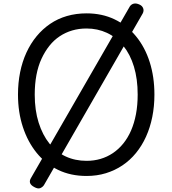

<svg xmlns="http://www.w3.org/2000/svg" viewBox="-20 -969 968 1078"><path d="M466 19Q377 19 306.5 -15Q236 -49 186 -110.5Q136 -172 108.5 -255.5Q81 -339 81 -438Q81 -504 93 -563.5Q105 -623 128.5 -674Q152 -725 185.5 -765.5Q219 -806 261.5 -835Q304 -864 355.5 -879Q407 -894 466 -894Q553 -894 623 -860.5Q693 -827 743.5 -765.5Q794 -704 820.5 -620.5Q847 -537 847 -438Q847 -372 835 -312.5Q823 -253 800 -202Q777 -151 743.5 -110Q710 -69 667.5 -40.5Q625 -12 574.5 3.5Q524 19 466 19ZM466 -66Q508 -66 545 -77Q582 -88 614 -109.5Q646 -131 672 -163Q698 -195 716 -236.5Q734 -278 743.5 -328.5Q753 -379 753 -438Q753 -526 732 -595Q711 -664 672 -712Q633 -760 580.5 -784.5Q528 -809 466 -809Q423 -809 385.5 -798Q348 -787 315.5 -765.5Q283 -744 257.5 -712Q232 -680 213 -639Q194 -598 184.5 -547.5Q175 -497 175 -438Q175 -350 197 -280.5Q219 -211 257.5 -163Q296 -115 349 -90.5Q402 -66 466 -66ZM227 70Q220 81 206.5 87Q193 93 172 81Q136 62 153 32L709 -933Q717 -945 731 -948.5Q745 -952 764 -943Q779 -936 784 -922Q789 -908 781 -893Z"/></svg>

Font: Playwrite HR Lijeva
Style: Regular
Weight: 400
Designer: Veronika Burian, José Scaglione
Foundry: TypeTogether
Version: Version 1.002